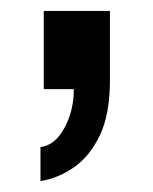

<svg xmlns="http://www.w3.org/2000/svg" viewBox="-20 -163 280 351"><path d="M54 168V106Q73 103 86 88Q99 73 107 50Q115 27 115 0H60V-143H181V-17Q181 46 162.5 84.5Q144 123 115 143Q86 163 54 168Z"/></svg>

Font: Archivo Condensed
Style: Bold
Weight: 700
Width: 3
Designer: Hector Gatti
Foundry: Omnibus-Type
Version: Version 2.001